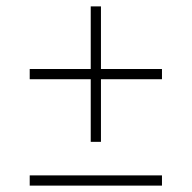

<svg xmlns="http://www.w3.org/2000/svg" viewBox="-20 -583 600 601"><path d="M264 -563H296V-139H264ZM487 -367V-335H73V-367ZM487 -34V-2H73V-34Z"/></svg>

Font: Roboto Serif 144pt
Style: Regular
Weight: 400
Version: Version 1.008